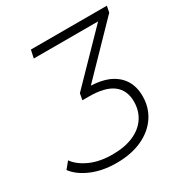

<svg xmlns="http://www.w3.org/2000/svg" viewBox="-165 -827 915 959"><g transform="rotate(-30 292.5 -347.5)"><path d="M235 5Q154 5 92 -21.5Q30 -48 -1 -90L30 -128Q56 -91 110 -66.5Q164 -42 238 -42Q308 -42 358 -63.5Q408 -85 435 -125Q462 -165 462 -218Q462 -284 417 -318Q372 -352 280 -352H242L249 -389L507 -654H136L146 -700H584L577 -664L315 -394Q372 -392 413 -375Q462 -354 487.5 -315Q513 -276 513 -220Q513 -154 478.5 -103Q444 -52 381.5 -23.5Q319 5 235 5Z"/></g></svg>

Font: Montserrat Thin Light
Style: Italic
Weight: 300
Italic angle: -11.3°
Version: Version 9.000